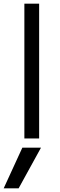

<svg xmlns="http://www.w3.org/2000/svg" viewBox="-39 -750 325 1040"><path d="M62 270H-19L82 50H183ZM93 0V-730H173V0Z"/></svg>

Font: M PLUS 2
Style: Regular
Weight: 400
Designer: Coji Morishita
Foundry: UNDERFOREST DESIGN
Version: Version 1.001